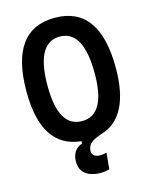

<svg xmlns="http://www.w3.org/2000/svg" viewBox="-133 -788 851 1083"><g transform="rotate(-15 293.0 -246.5)"><path d="M321.3 209.5C335.4 209.5 351.6 207.5 370.1 202.6L378.9 107.4C363.8 111.3 351.6 112.8 341.3 112.8C303.7 112.8 294.4 91.3 294.4 77.1C294.4 27.8 337.4 13.7 376.5 -1C494.1 -34.7 553.7 -147.9 553.7 -341.8C553.7 -583 466.3 -703.1 293 -703.1C119.6 -703.1 32.2 -583 32.2 -341.8C32.2 -122.1 108.4 -5.9 259.8 8.3V22C221.2 33.7 199.2 66.4 199.2 113.3C199.2 174.3 243.2 209.5 321.3 209.5ZM293 -100.1C201.2 -100.1 155.3 -180.2 155.3 -341.8C155.3 -509.8 201.2 -593.3 293 -593.3C384.8 -593.3 430.7 -509.8 430.7 -341.8C430.7 -180.2 384.8 -100.1 293 -100.1Z"/></g></svg>

Font: Cascadia Code NF SemiBold
Style: Regular
Weight: 600
Monospace: yes
Designer: Aaron Bell
Foundry: Saja Typeworks
Version: Version 2404.023